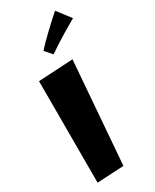

<svg xmlns="http://www.w3.org/2000/svg" viewBox="-241 -1032 873 1080"><g transform="rotate(-30 196.0 -492.0)"><path d="M222.2 -22.9 273.9 -685.5 49.3 -672.9V-13.7ZM195.8 -762.7C259.3 -806.6 325.2 -846.2 392.1 -884.3L325.7 -971.2C293 -942.9 261.2 -913.1 229.5 -882.8C203.6 -858.4 178.7 -833.5 156.2 -807.6Z"/></g></svg>

Font: Luckiest Guy
Style: Regular
Weight: 400
Designer: Astigmatic (AOETI)
Foundry: Astigmatic (AOETI)
Version: Version 1.001